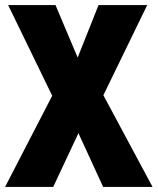

<svg xmlns="http://www.w3.org/2000/svg" viewBox="-21 -734 619 754"><path d="M-1 0H188L287 -211L384 0H578L385 -360L557 -714H366L284 -508L197 -714H11L184 -358Z"/></svg>

Font: Noto Sans Condensed Black
Style: Regular
Weight: 900
Width: 3
Designer: Monotype Design Team
Foundry: Monotype Imaging Inc.
Version: Version 2.013